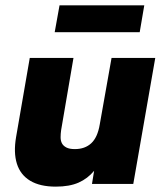

<svg xmlns="http://www.w3.org/2000/svg" viewBox="-20 -686 610 716"><path d="M188 10Q129 10 92.5 -12Q56 -34 43 -75.5Q30 -117 40 -175L91 -470H254L208 -201Q206 -187 206 -174Q206 -161 211 -151.5Q216 -142 227.5 -136Q239 -130 259 -130Q297 -130 320.5 -152Q344 -174 352 -222L396 -470H559L477 0H323L331 -49Q307 -20 273 -5Q239 10 188 10ZM184 -566 202 -666H518L501 -566Z"/></svg>

Font: Gantari ExtraBold
Style: Italic
Weight: 800
Italic angle: -10°
Designer: Anugrah Pasau
Foundry: Lafontype
Version: Version 1.000